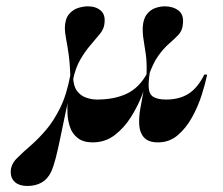

<svg xmlns="http://www.w3.org/2000/svg" viewBox="-20 -447 717 618"><path d="M262.9 -426.6Q288.7 -426.6 304.4 -412.9Q320.2 -399.2 316.1 -370.2Q314.5 -354 301.6 -337.9Q288.7 -321.8 271.8 -302.4Q254.8 -283.1 238.7 -255.6Q222.6 -228.2 214.5 -187.9L206.5 -191.1Q205.6 -238.7 201.2 -270.2Q196.8 -301.6 192.7 -322.2Q188.7 -342.7 188.7 -357.3Q189.5 -386.3 202 -401.2Q214.5 -416.1 231.5 -421.4Q248.4 -426.6 262.9 -426.6ZM14.5 106.5Q14.5 82.3 34.3 62.5Q54 42.7 83.9 16.9Q105.6 -2.4 129 -29.8Q152.4 -57.3 173.4 -99.2Q194.4 -141.1 206.5 -205.6L215.3 -192.7Q213.7 -184.7 212.1 -176.6Q210.5 -168.5 208.1 -160.5Q197.6 -116.1 189.1 -75.4Q180.6 -34.7 173.4 0.4Q166.1 35.5 159.3 62.1Q152.4 88.7 144.4 106.5Q133.1 129.8 113.7 140.7Q94.4 151.6 67.7 151.6Q42.7 151.6 28.6 139.5Q14.5 127.4 14.5 106.5ZM221.8 -240.3 215.3 -200Q216.1 -170.2 227.8 -154.4Q239.5 -138.7 257.3 -132.7Q275 -126.6 291.9 -126.6Q348.4 -126.6 388.3 -145.6Q428.2 -164.5 453.2 -210.5L459.7 -208.1Q452.4 -180.6 438.3 -143.5Q424.2 -106.5 402 -71Q379.8 -35.5 349.2 -12.1Q318.5 11.3 278.2 11.3Q248.4 11.3 230.6 -2.4Q212.9 -16.1 205.6 -37.1Q198.4 -58.1 197.2 -81Q196 -104 198.4 -124.2L212.9 -240.3ZM510.5 -426.6Q537.1 -426.6 554.8 -412.9Q572.6 -399.2 568.5 -368.5Q566.9 -348.4 554.4 -335.1Q541.9 -321.8 524.2 -306.5Q506.5 -291.1 489.1 -266.9Q471.8 -242.7 458.1 -201.6L451.6 -205.6Q453.2 -243.5 449.6 -270.2Q446 -296.8 442.3 -318.1Q438.7 -339.5 439.5 -359.7Q441.1 -386.3 452.4 -400.8Q463.7 -415.3 479.4 -421Q495.2 -426.6 510.5 -426.6ZM458.1 -241.9 465.3 -232.3Q457.3 -189.5 458.5 -166.5Q459.7 -143.5 473.8 -135.1Q487.9 -126.6 514.5 -126.6Q557.3 -126.6 586.7 -145.2Q616.1 -163.7 637.9 -207.3L646.8 -206.5Q641.1 -179 629.4 -141.9Q617.7 -104.8 598.4 -69.8Q579 -34.7 552 -11.7Q525 11.3 488.7 11.3Q458.1 11.3 444 -4Q429.8 -19.4 428.2 -44Q426.6 -68.5 431.5 -96.8Z"/></svg>

Font: Playfair 144pt SemiExpanded ExtraBold
Style: Regular
Weight: 800
Width: 6
Designer: Claus Eggers Sørensen
Foundry: Claus Eggers Sørensen
Version: Version 2.203